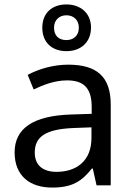

<svg xmlns="http://www.w3.org/2000/svg" viewBox="-20 -837 601 867"><path d="M280 -606C344 -606 391 -645 391 -713C391 -778 343 -817 280 -817C215 -817 171 -778 171 -712C171 -645 215 -606 280 -606ZM280 -656C244 -656 224 -677 224 -712C224 -747 248 -768 280 -768C312 -768 336 -747 336 -712C336 -677 313 -656 280 -656ZM288 -545C218 -545 152 -524 105 -499L132 -433C176 -454 227 -474 283 -474C353 -474 394 -444 394 -355V-323L303 -320C128 -315 46 -256 46 -149C46 -40 118 10 215 10C305 10 348 -17 395 -76H399L416 0H480V-365C480 -490 418 -545 288 -545ZM314 -259 393 -262V-214C393 -110 325 -61 235 -61C177 -61 137 -88 137 -148C137 -216 180 -254 314 -259Z"/></svg>

Font: Noto Sans Caucasian Albanian
Style: Regular
Weight: 400
Designer: Monotype Design Team
Foundry: Monotype Imaging Inc.
Version: Version 2.005